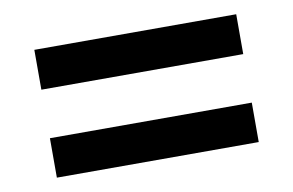

<svg xmlns="http://www.w3.org/2000/svg" viewBox="-45 -532 679 445"><g transform="rotate(-10 294.5 -309.5)"><path d="M532.2 -460V-366.2H57.1V-460ZM57.1 -159.2V-252H532.2V-159.2Z"/></g></svg>

Font: Human Sans Medium
Style: Regular
Weight: 500
Designer: Tim Radville
Foundry: Continuum
Version: Version 1.000;FEAKit 1.0